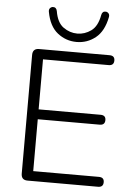

<svg xmlns="http://www.w3.org/2000/svg" viewBox="-61 -980 699 1025"><g transform="rotate(5 288.0 -467.5)"><path d="M126 0Q92 0 92 -35V-670Q92 -705 126 -705H504Q532 -705 532 -679Q532 -652 504 -652H152V-384H484Q512 -384 512 -358Q512 -331 484 -331H152V-53H504Q532 -53 532 -27Q532 0 504 0ZM322 -760Q265 -760 220 -795.5Q175 -831 161 -908Q159 -920 165 -927Q171 -934 180 -935Q199 -936 203 -915Q213 -854 247.5 -829.5Q282 -805 322 -805Q362 -805 396 -829.5Q430 -854 441 -915Q445 -936 464 -935Q473 -934 479 -927Q485 -920 483 -908Q468 -831 423.5 -795.5Q379 -760 322 -760Z"/></g></svg>

Font: Nunito Light
Style: Regular
Weight: 300
Designer: Vernon Adams
Foundry: Vernon Adams
Version: Version 3.601; ttfautohint (v1.8.2.53-6de2)